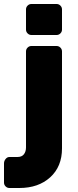

<svg xmlns="http://www.w3.org/2000/svg" viewBox="-61 -750 388 960"><path d="M0 0ZM222 -575H96Q85 -575 77 -583Q69 -591 69 -602V-703Q69 -714 77 -722Q85 -730 96 -730H222Q233 -730 241 -722Q249 -714 249 -703V-602Q249 -591 241 -583Q233 -575 222 -575ZM96 -520H222Q233 -520 241 -512Q249 -504 249 -493V-8Q249 83 190 136.5Q131 190 36 190H-14Q-25 190 -33 182Q-41 174 -41 163V67Q-41 55 -33 45Q-25 35 -14 35H26Q48 35 58.5 21.5Q69 8 69 -13V-493Q69 -504 77 -512Q85 -520 96 -520Z"/></svg>

Font: Hezaedrus
Style: Bold
Weight: 700
Designer: Hubert & Fischer
Foundry: Hubert & Fischer
Version: Version 1.10;September 3, 2019;FontCreator 11.5.0.2425 64-bi